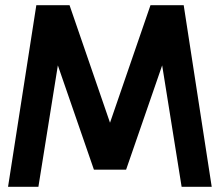

<svg xmlns="http://www.w3.org/2000/svg" viewBox="-20 -720 847 740"><path d="M120 -700 11 0H128L203 -468L342 -66H466L605 -468L680 0H796L688 -700H560L404 -247L248 -700Z"/></svg>

Font: Unageo
Style: SemiBold
Weight: 600
Designer: Richard Sepsi
Foundry: Richard Sepsi
Version: Version 2.000